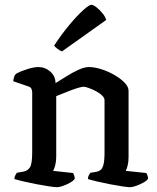

<svg xmlns="http://www.w3.org/2000/svg" viewBox="-20 -779 653 799"><path d="M216 0Q208 0 184.5 -3.5Q161 -7 132 -12.5Q103 -18 77.5 -24Q52 -30 40 -34Q40 -42 43.5 -49Q47 -56 50 -60L78 -65Q95 -68 104.5 -82.5Q114 -97 114 -145V-394Q114 -402 111 -409Q108 -416 99 -419L35 -441Q37 -455 40 -462Q43 -469 47 -472Q64 -482 92.5 -491Q121 -500 139 -500Q168 -500 189.5 -481Q211 -462 211 -433Q235 -448 260 -463.5Q285 -479 308.5 -489.5Q332 -500 350 -500Q373 -500 401.5 -491Q430 -482 456 -467Q482 -452 498.5 -435Q515 -418 515 -401V-125Q515 -105 511 -89.5Q507 -74 503 -68L589 -59Q591 -56 593.5 -49.5Q596 -43 596 -35Q591 -27 576.5 -19Q562 -11 546.5 -5.5Q531 0 520 0Q512 0 488.5 -3.5Q465 -7 436.5 -12.5Q408 -18 383 -24Q358 -30 346 -34Q346 -43 349.5 -49.5Q353 -56 356 -60L381 -64Q391 -66 398.5 -71.5Q406 -77 410.5 -93.5Q415 -110 415 -145V-362Q415 -372 404.5 -382Q394 -392 378.5 -400Q363 -408 349 -413Q335 -418 328 -418Q321 -418 305.5 -413.5Q290 -409 272 -402Q254 -395 238 -388.5Q222 -382 214 -379V-127Q214 -108 210 -92Q206 -76 201 -68L284 -59Q286 -56 288.5 -49.5Q291 -43 291 -35Q286 -27 272 -19Q258 -11 242.5 -5.5Q227 0 216 0ZM238 -565Q228 -569 219 -576Q210 -583 205 -589Q238 -639 270 -677Q302 -715 326.5 -737Q351 -759 360 -759Q368 -759 381 -749Q394 -739 406 -724.5Q418 -710 422 -696Z"/></svg>

Font: Texturina Medium 12pt Medium
Style: Regular
Weight: 500
Version: Version 1.002